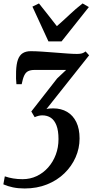

<svg xmlns="http://www.w3.org/2000/svg" viewBox="-44 -849 538 1116"><path d="M99 246.5Q62 246.5 31 240Q0 233.5 -24.5 222.5L-16 176Q7 184 32.5 188.2Q58 192.5 87 192.5Q131.5 192.5 169.5 174.5Q207.5 156.5 236 124.2Q264.5 92 280.2 50Q296 8 296 -40.5Q296 -89.5 284.2 -120Q272.5 -150.5 251.5 -164.5Q230.5 -178.5 201.5 -178.5Q191 -178.5 180 -175.8Q169 -173 157.5 -168L138 -201L288 -393L340.5 -442.5Q320 -442.5 296.2 -442.5Q272.5 -442.5 248.2 -442.5Q224 -442.5 200.5 -442.5Q177 -442.5 157 -442.5Q134.5 -442.5 120 -435.5Q105.5 -428.5 97 -410.5Q88.5 -392.5 82 -359.5H51.5Q50 -372 49.2 -392.2Q48.5 -412.5 49.5 -434.5Q51 -476.5 60.2 -502.2Q69.5 -528 88 -539.8Q106.5 -551.5 134.5 -551.5Q163 -551.5 199.8 -549Q236.5 -546.5 274.8 -543.5Q313 -540.5 347 -538Q381 -535.5 403.5 -535.5Q421.5 -535.5 432.5 -538.8Q443.5 -542 453.5 -550L474 -527.5L226 -215Q234.5 -217.5 243.8 -218.2Q253 -219 266 -219Q311.5 -219 346 -198.8Q380.5 -178.5 399.5 -139.5Q418.5 -100.5 418.5 -44Q418.5 13 395.5 65.2Q372.5 117.5 330.2 158.5Q288 199.5 229.2 223Q170.5 246.5 99 246.5ZM237.5 -608.5 144.5 -810.5 182.5 -829Q207.5 -798.5 233.5 -764.8Q259.5 -731 286.5 -697Q324.5 -730 359.8 -763.5Q395 -797 436 -829L472.5 -808L314 -608.5Z"/></svg>

Font: Merriweather 60pt SemiBold
Style: Italic
Weight: 600
Italic angle: -7.8°
Version: Version 2.101